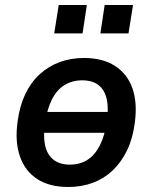

<svg xmlns="http://www.w3.org/2000/svg" viewBox="-20 -735 606 765"><path d="M252 10Q177 10 128.5 -21.5Q80 -53 59.5 -111.5Q39 -170 50 -250Q58 -312 80.5 -359.5Q103 -407 138 -439Q173 -471 217.5 -487.5Q262 -504 315 -504Q389 -504 438 -472.5Q487 -441 507.5 -383.5Q528 -326 517 -245Q509 -183 486 -135.5Q463 -88 428.5 -55.5Q394 -23 349.5 -6.5Q305 10 252 10ZM258 -79Q299 -79 329 -98.5Q359 -118 378.5 -157Q398 -196 406 -254Q417 -335 391.5 -375Q366 -415 308 -415Q268 -415 237 -396Q206 -377 186.5 -338Q167 -299 159 -241Q148 -159 174.5 -119Q201 -79 258 -79ZM119 -206 132 -289H446L433 -206ZM380 -602 397 -715H510L492 -602ZM196 -602 214 -715H326L309 -602Z"/></svg>

Font: Nunito Sans 10pt SemiCondensed
Style: Bold Italic
Weight: 700
Width: 4
Italic angle: -9°
Designer: Vernon Adams
Foundry: Vernon Adams
Version: Version 3.101;gftools[0.9.27]